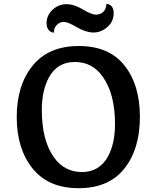

<svg xmlns="http://www.w3.org/2000/svg" viewBox="-20 -980 824 1010"><path d="M540 -960Q578 -955 578 -911Q578 -867 545 -838Q512 -809 472 -809Q432 -809 384 -837Q336 -865 316 -865Q296 -865 280 -850Q264 -835 263 -808Q248 -809 236.5 -821.5Q225 -834 225 -859Q225 -899 256.5 -928.5Q288 -958 329 -958Q370 -958 415.5 -930.5Q461 -903 484.5 -903Q508 -903 523.5 -918Q539 -933 540 -960ZM548 -157Q585 -225 585 -327Q585 -487 520 -577Q466 -654 373.5 -654Q281 -654 237 -572Q200 -504 200 -401Q200 -241 264 -152Q319 -75 411 -75Q503 -75 548 -157ZM634.5 -636Q716 -534 716 -365Q716 -196 634 -93Q552 10 393.5 10Q235 10 151.5 -93.5Q68 -197 68 -364.5Q68 -532 152 -635Q236 -738 394.5 -738Q553 -738 634.5 -636Z"/></svg>

Font: Laila SemiBold
Style: Regular
Weight: 600
Designer: Hitesh Malaviya
Foundry: Indian Type Foundry
Version: Version 1.302;PS 1.0;hotconv 1.0.78;makeotf.lib2.5.61930; tt